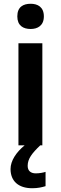

<svg xmlns="http://www.w3.org/2000/svg" viewBox="-20 -772 323 1020"><path d="M143 -752C103 -752 72 -735 72 -685C72 -636 103 -618 143 -618C180 -618 213 -636 213 -685C213 -735 180 -752 143 -752ZM127 109C127 72 149 43 194 0H205V-542H78V0H111C66 37 36 82 36 126C36 190 78 228 151 228C181 228 202 223 222 217V141C210 145 190 149 170 149C144 149 127 136 127 109Z"/></svg>

Font: Noto Sans Georgian SemiBold
Style: Regular
Weight: 600
Designer: Monotype Design Team, Akaki Razmadze
Foundry: Google LLC
Version: Version 2.005